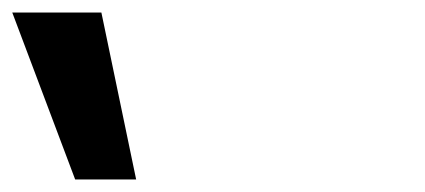

<svg xmlns="http://www.w3.org/2000/svg" viewBox="-343 -687 679 307"><path d="M-323.4 -667 -222.8 -400H-125.3L-180.9 -667Z"/></svg>

Font: Din Kursivschrift
Style: BreitLeft
Weight: 400
Version: Version 1.089